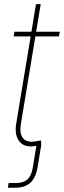

<svg xmlns="http://www.w3.org/2000/svg" viewBox="-20 -692 305 914"><path d="M17.6 201.7 21 179.2Q30.3 179.2 40 179.2Q49.8 179.2 56.2 179.2Q91.3 179.2 110.6 162.1Q129.9 145 136.2 105L153.8 -1.5H176.3L158.7 105Q153.3 138.2 139.6 159.7Q126 181.2 104.5 191.4Q83 201.7 52.7 201.7Q46.4 201.7 36.1 201.7Q25.9 201.7 17.6 201.7ZM264.6 -541 260.7 -518.6H44.9L48.8 -541ZM151.4 -672.4H173.8L79.6 -103Q71.3 -54.2 91.1 -32.5Q110.8 -10.7 154.8 -20Q159.7 -21 165 -22Q170.4 -22.9 175.3 -23.4L176.3 -1.5Q170.4 -1 165 0Q159.7 1 153.8 2Q99.1 13.2 73.5 -17.3Q47.9 -47.9 57.1 -103Z"/></svg>

Font: Inter 17pt Thin
Style: Italic
Weight: 250
Italic angle: -9.3988°
Version: Version 4.001;git-66647c0bb